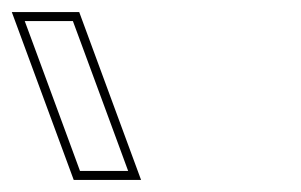

<svg xmlns="http://www.w3.org/2000/svg" viewBox="-280 -775 500 319"><path d="M-224.1 -700 -238.9 -740H-158.9L-144.1 -700L-81.8 -531L-67.1 -491H-147.1L-161.8 -531ZM-260.4 -755 -157.5 -476H-45.6L-148.4 -755Z"/></svg>

Font: Nordica Plus
Style: NordicaClassicLightConOpOblOl
Weight: 300
Version: Version 1.01